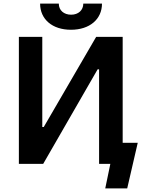

<svg xmlns="http://www.w3.org/2000/svg" viewBox="-20 -903 801 1058"><path d="M201 -883C201 -797 268 -739 371 -739C474 -739 542 -797 542 -883H439C439 -847 412 -822 372 -822C332 -822 304 -846 304 -883ZM84 0H218L518 -521H526V0H588L560 135H681L739 -116H656V-700H510L221 -203H213V-700H84Z"/></svg>

Font: Fixel Display SemiBold
Style: Regular
Weight: 600
Designer: AlfaBravo + MacPaw
Foundry: Kyrylo Tkachov, Marchela Mozhyna, Serhii Makarenko, Maria Weinstein, Zakhar Kryvoshyya
Version: Version 1.211